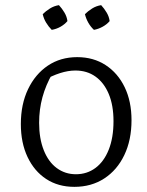

<svg xmlns="http://www.w3.org/2000/svg" viewBox="-20 -717 572 746"><path d="M269 9Q206 9 159.5 -21.5Q113 -52 87 -107Q61 -162 61 -235Q61 -312 89 -370.5Q117 -429 166 -462Q215 -495 280 -495Q343 -495 390.5 -464Q438 -433 464.5 -378Q491 -323 491 -250Q491 -173 463 -114.5Q435 -56 385 -23.5Q335 9 269 9ZM275 -40Q318 -40 351 -64.5Q384 -89 402.5 -135.5Q421 -182 421 -246Q421 -308 402.5 -352Q384 -396 351 -419.5Q318 -443 273 -443Q245 -443 213.5 -433Q182 -423 147 -403L184 -432Q158 -387 145 -339.5Q132 -292 132 -240Q132 -179 150 -133.5Q168 -88 200.5 -64Q233 -40 275 -40ZM209 -697Q221 -684 230.5 -668Q240 -652 242 -635Q231 -622 215 -613Q199 -604 181 -601Q169 -613 159.5 -628.5Q150 -644 146 -662Q158 -674 174 -684Q190 -694 209 -697ZM373 -697Q385 -684 394.5 -668Q404 -652 406 -635Q395 -622 378.5 -613Q362 -604 345 -601Q332 -613 323 -629Q314 -645 310 -662Q322 -674 338 -684Q354 -694 373 -697Z"/></svg>

Font: Piazzolla Thin Light
Style: Regular
Weight: 300
Version: Version 2.005